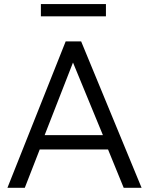

<svg xmlns="http://www.w3.org/2000/svg" viewBox="-20 -898 712 918"><path d="M15.5 0 294 -700H368L657 0H571.5L496.5 -183.5H170L98.5 0ZM193.5 -252H472L329 -599ZM175.5 -820V-878.5H486.5V-820Z"/></svg>

Font: Geologica Roman ExtraLight
Style: Regular
Weight: 250
Designer: Sindre Bremnes, Frode Helland
Foundry: Monokrom Skriftforlag AS
Version: Version 1.010;gftools[0.9.28]